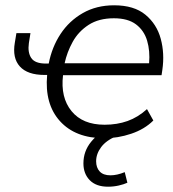

<svg xmlns="http://www.w3.org/2000/svg" viewBox="-20 -514 653 725"><path d="M374 8Q265 8 206.5 -56.5Q148 -121 158 -231H148Q84 -231 55 -263Q26 -295 36 -353L42 -389H95L89 -351Q84 -316 98 -295Q112 -274 153 -274H164Q176 -336 208.5 -385.5Q241 -435 292.5 -464.5Q344 -494 411 -494Q486 -494 529 -458.5Q572 -423 587 -367.5Q602 -312 593 -250L590 -230H218Q208 -146 250 -94.5Q292 -43 375 -43Q422 -43 461.5 -57Q501 -71 535 -102L559 -59Q526 -26 475.5 -9Q425 8 374 8ZM410 -445Q353 -445 314.5 -420Q276 -395 254.5 -356Q233 -317 224 -275H543Q547 -322 535.5 -360.5Q524 -399 493.5 -422Q463 -445 410 -445ZM388 191Q343 191 319 166.5Q295 142 295 103Q295 57 324 21.5Q353 -14 399 -34L420 0Q381 16 362 41.5Q343 67 343 95Q343 119 356.5 133.5Q370 148 397 148Q422 148 451 136L461 176Q448 182 428.5 186.5Q409 191 388 191Z"/></svg>

Font: Nunito Sans Light
Style: Italic
Weight: 300
Italic angle: -9°
Designer: Vernon Adams
Foundry: Vernon Adams
Version: Version 3.006; ttfautohint (v1.8.3)